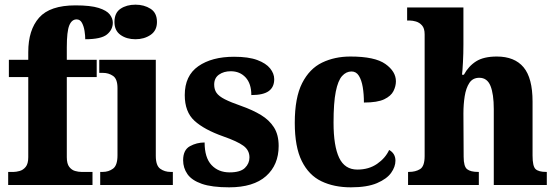

<svg xmlns="http://www.w3.org/2000/svg" viewBox="-20 -792 2385 822"><path d="M15 0V-56H39Q49 -56 64 -60Q79 -64 90 -77.5Q101 -91 101 -119V-462H18V-536H101V-569Q101 -664 147.5 -716.5Q194 -769 303 -769Q368 -769 402.5 -758Q437 -747 450 -730Q463 -713 463 -695Q463 -665 438 -644.5Q413 -624 345 -624Q345 -639 342 -659Q339 -679 331 -694Q323 -709 308 -709Q287 -709 276.5 -683Q266 -657 266 -590V-536H394V-462H266V-119Q266 -91 276.5 -77.5Q287 -64 301.5 -60Q316 -56 328 -56H376V0Z M560 -624Q522 -624 496 -642.5Q470 -661 470 -698Q470 -737 496 -754.5Q522 -772 560 -772Q597 -772 624.5 -754.5Q652 -737 652 -698Q652 -661 624.5 -642.5Q597 -624 560 -624ZM409 0V-56H420Q445 -56 464 -70Q483 -84 483 -127V-415Q483 -454 464 -467Q445 -480 421 -480H405V-536H647V-125Q647 -83 666 -69.5Q685 -56 710 -56H720V0Z M961 10Q887 10 844 -5Q801 -20 782.5 -46.5Q764 -73 764 -106Q764 -150 793 -166Q822 -182 856 -182Q856 -117 885.5 -85.5Q915 -54 963 -54Q1009 -54 1028.5 -73Q1048 -92 1048 -118Q1048 -149 1022 -168Q996 -187 936 -208Q854 -237 812.5 -275Q771 -313 771 -385Q771 -468 829 -508.5Q887 -549 982 -549Q1044 -549 1081.5 -535Q1119 -521 1136.5 -499Q1154 -477 1154 -453Q1154 -419 1130.5 -402Q1107 -385 1056 -385Q1056 -434 1031.5 -460.5Q1007 -487 968 -487Q938 -487 917.5 -472.5Q897 -458 897 -430Q897 -409 907 -394.5Q917 -380 942.5 -367Q968 -354 1014 -338Q1062 -321 1097.5 -299.5Q1133 -278 1153 -246.5Q1173 -215 1173 -167Q1173 -86 1119 -38Q1065 10 961 10Z M1482 10Q1410 10 1356 -16Q1302 -42 1272 -102.5Q1242 -163 1242 -266Q1242 -374 1273.5 -436Q1305 -498 1359 -524Q1413 -550 1480 -550Q1585 -550 1630 -518Q1675 -486 1675 -444Q1675 -423 1664.5 -402Q1654 -381 1625 -367Q1596 -353 1538 -353Q1538 -389 1533 -419Q1528 -449 1516.5 -467.5Q1505 -486 1485 -486Q1462 -486 1444.5 -466.5Q1427 -447 1417.5 -399.5Q1408 -352 1408 -267Q1408 -167 1432 -116.5Q1456 -66 1510 -66Q1559 -66 1594.5 -90.5Q1630 -115 1646 -150Q1673 -135 1673 -104Q1673 -78 1654.5 -52Q1636 -26 1594 -8Q1552 10 1482 10Z M1727 0V-56H1731Q1759 -56 1778.5 -68Q1798 -80 1798 -124V-645Q1798 -671 1786.5 -683.5Q1775 -696 1760.5 -700Q1746 -704 1736 -704H1723V-760H1964V-601Q1964 -563 1962 -525Q1960 -487 1958 -472H1966Q1986 -509 2018.5 -529.5Q2051 -550 2107 -550Q2183 -550 2221.5 -504Q2260 -458 2260 -357V-126Q2260 -80 2273 -68Q2286 -56 2318 -56H2321V0H2094V-325Q2094 -389 2080 -424Q2066 -459 2032 -459Q2004 -459 1989.5 -437Q1975 -415 1969.5 -380Q1964 -345 1964 -306L1965 -121Q1965 -79 1980 -67.5Q1995 -56 2026 -56H2030V0Z"/></svg>

Font: Noto Serif Thai SemiCondensed ExtraBold
Style: Regular
Weight: 800
Width: 4
Designer: Monotype Design Team
Foundry: Monotype Imaging Inc.
Version: Version 2.002; ttfautohint (v1.8.4.7-5d5b)